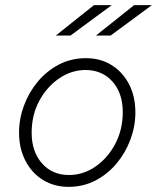

<svg xmlns="http://www.w3.org/2000/svg" viewBox="-20 -715 610 746"><path d="M246 11Q191 11 147.5 -15.5Q104 -42 79 -90Q54 -138 54 -200Q54 -253 73 -304.5Q92 -356 126.5 -397.5Q161 -439 208.5 -464Q256 -489 314 -489Q370 -489 413 -462.5Q456 -436 481 -388.5Q506 -341 506 -278Q506 -225 487 -173.5Q468 -122 433.5 -80.5Q399 -39 351.5 -14Q304 11 246 11ZM248 -35Q303 -35 350.5 -67.5Q398 -100 427.5 -155.5Q457 -211 457 -279Q457 -353 417 -398Q377 -443 312 -443Q258 -443 210 -410.5Q162 -378 132.5 -323Q103 -268 103 -199Q103 -126 143 -80.5Q183 -35 248 -35ZM345 -695H414L254 -577H197ZM501 -695H570L410 -577H353Z"/></svg>

Font: Red Hat Text
Style: Italic
Weight: 300
Italic angle: -12°
Designer: Pentagram, MCKL
Foundry: Pentagram, MCKL
Version: Version 1.023